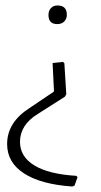

<svg xmlns="http://www.w3.org/2000/svg" viewBox="-20 -484 367 701"><path d="M189 -396Q157 -396 157 -429Q157 -445 166 -454.5Q175 -464 190 -464Q224 -464 224 -430Q224 -415 214.5 -405.5Q205 -396 189 -396ZM244 197Q129 189 67.5 149Q6 109 6 42Q6 -37 87 -89L176 -149L177 -153L172 -254L210 -258L215 -253L222 -140L217 -131L118 -68Q53 -28 53 34Q53 88 105.5 120Q158 152 259 158L263 163L252 194Z"/></svg>

Font: Alegreya Sans Light
Style: Regular
Weight: 300
Designer: Juan Pablo del Peral
Foundry: Huerta Tipografica
Version: Version 2.007